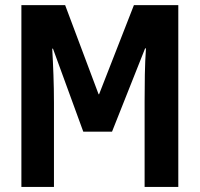

<svg xmlns="http://www.w3.org/2000/svg" viewBox="-20 -734 784 754"><path d="M64 0V-713.9H235.8L367.2 -363.8H369.1L505.9 -713.9H680.2V0H547.9V-335.9Q547.9 -386.2 548.8 -441.2Q549.8 -496.1 553.2 -543.9H549.8L419.9 -216.8H307.1L188 -543H185.1Q188 -493.7 189.9 -439.2Q191.9 -384.8 191.9 -330.1V0Z"/></svg>

Font: Open Sans Condensed
Style: Bold
Weight: 700
Width: 3
Designer: Monotype Design Team
Foundry: Monotype Imaging Inc.
Version: Version 3.003; ttfautohint (v1.8.4)